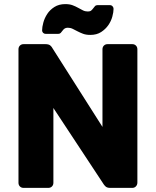

<svg xmlns="http://www.w3.org/2000/svg" viewBox="-20 -915 759 935"><path d="M420 -745Q399 -745 384.5 -750.5Q370 -756 357.5 -762.5Q345 -769 334 -774.5Q323 -780 310 -780Q300 -780 294 -775.5Q288 -771 284 -765Q280 -759 275.5 -754.5Q271 -750 263 -750H203Q195 -750 190 -755Q185 -760 185 -767Q185 -783 191 -805Q197 -827 210 -847Q223 -867 245 -881Q267 -895 298 -895Q319 -895 333.5 -889.5Q348 -884 360.5 -877Q373 -870 384 -864.5Q395 -859 408 -859Q419 -859 424.5 -864Q430 -869 434 -874.5Q438 -880 442.5 -885Q447 -890 455 -890H515Q523 -890 528 -884.5Q533 -879 533 -872Q533 -856 527 -834Q521 -812 507.5 -792.5Q494 -773 472.5 -759Q451 -745 420 -745ZM95 0Q84 0 77 -7Q70 -14 70 -25V-675Q70 -686 77 -693Q84 -700 95 -700H201Q218 -700 225.5 -693Q233 -686 235 -681L479 -297V-675Q479 -686 486 -693Q493 -700 504 -700H624Q635 -700 642 -693Q649 -686 649 -675V-26Q649 -15 642 -7.5Q635 0 624 0H517Q501 0 493.5 -7.5Q486 -15 484 -19L240 -389V-25Q240 -14 233 -7Q226 0 215 0Z"/></svg>

Font: Fz Rubik
Style: Bold
Weight: 700
Designer: Hubert and Fischer
Foundry: Hubert and Fischer
Version: Vit hóa bi FontZin.com